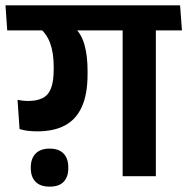

<svg xmlns="http://www.w3.org/2000/svg" viewBox="-42 -658 699 717"><path d="M602 -544.5 594.5 -638H-21.5L-15 -544.5ZM102 -557Q132.5 -532.5 145.5 -496.2Q158.5 -460 158.5 -409V-398Q158.5 -354 148.5 -328.2Q138.5 -302.5 117.2 -291.8Q96 -281 63 -281Q52.5 -281 42.5 -282.2Q32.5 -283.5 23.5 -285L31 -176Q45 -171.5 62 -169.5Q79 -167.5 97 -167.5Q158.5 -167.5 200.2 -189.5Q242 -211.5 263.5 -258.8Q285 -306 285 -381V-393Q285 -451 273.2 -491.8Q261.5 -532.5 234.5 -557ZM540 -577H416V0H540ZM378 -544.5H637.5L630.5 -638H371ZM143.5 39Q178.5 39 195.8 20.8Q213 2.5 213 -29.5Q213 -30 213 -31.5Q213 -33 213 -33.5Q213 -65.5 195.8 -84.2Q178.5 -103 143.5 -103Q108.5 -103 90.8 -84.2Q73 -65.5 73 -33.5Q73 -33 73 -31.5Q73 -30 73 -29.5Q73 2.5 90.8 20.8Q108.5 39 143.5 39Z"/></svg>

Font: Anek Devanagari SemiBold
Style: Regular
Weight: 600
Designer: Kailash Malviya (Devanagari) & Yesha Goshar (Latin)
Foundry: Ek Type
Version: Version 1.003